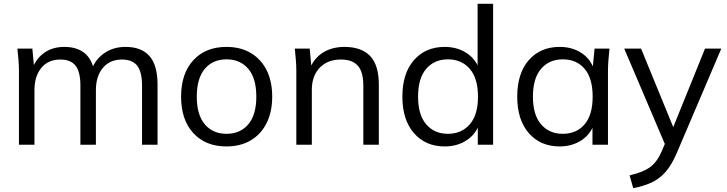

<svg xmlns="http://www.w3.org/2000/svg" viewBox="-20 -756 3800 1003"><path d="M79 0V-386Q79 -414 76.5 -443.5Q74 -473 71 -502H149L157 -416Q179 -461 220 -486Q261 -511 316 -511Q373 -511 411 -486.5Q449 -462 466 -410Q489 -457 533.5 -484Q578 -511 636 -511Q719 -511 761 -463Q803 -415 803 -314V0H722V-309Q722 -380 697 -412.5Q672 -445 617 -445Q554 -445 517.5 -401.5Q481 -358 481 -285V0H400V-309Q400 -380 375 -412.5Q350 -445 295 -445Q232 -445 196 -401.5Q160 -358 160 -285V0Z M1163 9Q1054 9 990 -60.5Q926 -130 926 -251Q926 -372 990 -441.5Q1054 -511 1163 -511Q1236 -511 1289.5 -479.5Q1343 -448 1372.5 -390Q1402 -332 1402 -251Q1402 -171 1372.5 -112.5Q1343 -54 1289.5 -22.5Q1236 9 1163 9ZM1163 -57Q1235 -57 1277 -106.5Q1319 -156 1319 -251Q1319 -347 1277 -396.5Q1235 -446 1163 -446Q1092 -446 1050 -396.5Q1008 -347 1008 -251Q1008 -156 1050 -106.5Q1092 -57 1163 -57Z M1528 0V-386Q1528 -414 1525.5 -443.5Q1523 -473 1520 -502H1598L1606 -414Q1631 -462 1676 -486.5Q1721 -511 1779 -511Q1868 -511 1913.5 -463.5Q1959 -416 1959 -314V0H1878V-309Q1878 -380 1849.5 -412.5Q1821 -445 1761 -445Q1691 -445 1650 -402Q1609 -359 1609 -287V0Z M2303 9Q2203 9 2142.5 -60.5Q2082 -130 2082 -251Q2082 -373 2142.5 -442Q2203 -511 2303 -511Q2361 -511 2406.5 -485.5Q2452 -460 2475 -415V-736H2556V0H2476V-89Q2453 -43 2407.5 -17Q2362 9 2303 9ZM2320 -57Q2391 -57 2434 -106.5Q2477 -156 2477 -251Q2477 -347 2434 -396.5Q2391 -446 2320 -446Q2249 -446 2206.5 -396.5Q2164 -347 2164 -251Q2164 -156 2206.5 -106.5Q2249 -57 2320 -57Z M2904 9Q2803 9 2742.5 -60.5Q2682 -130 2682 -251Q2682 -373 2742.5 -442Q2803 -511 2904 -511Q2964 -511 3010 -484Q3056 -457 3077 -409L3086 -502H3164Q3161 -473 3158.5 -443.5Q3156 -414 3156 -386V0H3075V-88Q3052 -42 3006.5 -16.5Q2961 9 2904 9ZM2920 -57Q2992 -57 3034 -106.5Q3076 -156 3076 -251Q3076 -347 3034 -396.5Q2992 -446 2920 -446Q2849 -446 2806.5 -396.5Q2764 -347 2764 -251Q2764 -156 2806.5 -106.5Q2849 -57 2920 -57Z M3288 227 3269 160Q3339 144 3375.5 117.5Q3412 91 3436 36L3453 -4L3241 -502H3329L3497 -92L3663 -502H3748L3516 42Q3489 106 3456 143Q3423 180 3381.5 198.5Q3340 217 3288 227Z"/></svg>

Font: Mulish
Style: Regular
Weight: 400
Designer: Vernon Adams
Foundry: Vernon Adams
Version: Version 3.603; ttfautohint (v1.8.3)